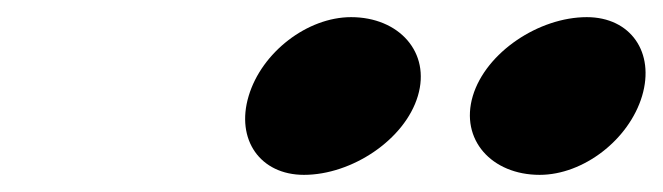

<svg xmlns="http://www.w3.org/2000/svg" viewBox="-20 -811 773 224"><path d="M389.6 -791C338.6 -791 285.3 -750 270.1 -699C254.8 -648 283.6 -607 334.6 -607C390.4 -607 452.3 -648 467.5 -699C482.8 -750 445.4 -791 389.6 -791ZM664.6 -791C608.8 -791 546.9 -750 531.6 -699C516.4 -648 553.7 -607 609.6 -607C660.6 -607 713.8 -648 729.1 -699C744.3 -750 715.6 -791 664.6 -791Z"/></svg>

Font: Hussar
Style: BdSuprExtOblThree
Weight: 700
Foundry: Cannot Into Space Fonts
Version: Version 2.00